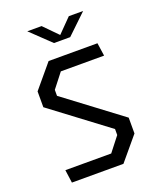

<svg xmlns="http://www.w3.org/2000/svg" viewBox="-168 -1043 955 1147"><g transform="rotate(-20 310.0 -470.0)"><path d="M87.5 0H415L539 -148V-248.5L181 -517.5V-555.5L252.5 -647H527.5L515.5 -730H205L81 -582V-481.5L439 -212.5V-174.5L367.5 -83H76ZM146 -940.5H237L323.5 -852.5L410 -940.5H501L375 -820H272Z"/></g></svg>

Font: Monaspace Krypton
Style: Regular
Weight: 400
Designer: Riley Cran & the Lettermatic Team
Foundry: Lettermatic
Version: Version 1.200 (Monaspace Krypton)